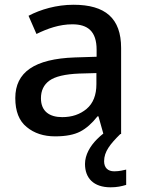

<svg xmlns="http://www.w3.org/2000/svg" viewBox="-20 -569 614 815"><path d="M292 -548.8C219.7 -548.8 151.9 -528.8 101.1 -502L134.8 -424.8C181.6 -447.8 232.4 -465.8 287.1 -465.8C352.1 -465.8 390.1 -436.5 390.1 -357.9V-328.1L297.9 -325.2C126 -319.3 44.9 -262.2 44.9 -152.8C44.9 -96.7 61 -55.7 93.3 -29.8C125 -3.4 165.5 9.8 213.9 9.8C259.3 9.8 294.9 2.9 320.8 -10.7C346.2 -23.9 370.6 -45.4 394 -75.2H397.9L418.5 -2C409.7 4.9 400.9 12.7 392.1 21.5C362.3 51.3 340.8 88.4 340.8 127C340.8 187 377 226.1 449.7 226.1C476.6 226.1 496.1 221.7 515.6 215.8V150.9C503.9 153.3 487.8 158.2 464.8 158.2C438 158.2 421.9 143.1 421.9 115.2C421.9 74.7 447.3 43 490.7 0H494.1V-365.2C494.1 -491.7 426.8 -548.8 292 -548.8ZM389.2 -258.8V-211.9C389.2 -165.5 375.5 -130.4 347.7 -106.9C319.8 -83.5 285.6 -71.8 244.1 -71.8C190.9 -71.8 153.8 -95.7 153.8 -151.9C153.8 -184.1 165.5 -209 189.5 -226.6C213.4 -244.1 255.9 -254.4 316.9 -256.8Z"/></svg>

Font: Noto Reveo Sans
Style: Regular
Weight: 500
Designer: Monotype Design Team
Foundry: Monotype Imaging Inc.
Version: Version 2.007